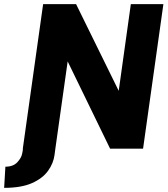

<svg xmlns="http://www.w3.org/2000/svg" viewBox="-86 -717 808 926"><path d="M24 0 122 -697H281L513 -225H479L545 -697H702L604 0H445L214 -475H248L181 0ZM-66 189 -60 87Q-22 87 -2 65Q18 43 21 23Q23 15 23.5 10.5Q24 6 25 -4L181 0L177 30Q172 70 146 106.5Q120 143 68.5 166Q17 189 -66 189Z"/></svg>

Font: Hanken Grotesk Black
Style: Italic
Weight: 900
Italic angle: -8°
Designer: Alfredo Marco Pradil
Foundry: Hanken Design Co.
Version: Version 3.013